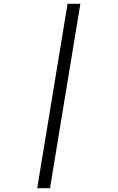

<svg xmlns="http://www.w3.org/2000/svg" viewBox="-20 -843 616 1006"><path d="M175 143H242L401 -823H334Z"/></svg>

Font: Iosevka Sparkle Light
Style: Italic
Weight: 300
Italic angle: -9°
Designer: Belleve Invis
Foundry: Belleve Invis
Version: Version 4.5.0; ttfautohint (v1.8.3)